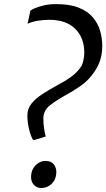

<svg xmlns="http://www.w3.org/2000/svg" viewBox="-20 -907 518 936"><path d="M140.5 -225.5Q130 -243.5 121.8 -277Q113.5 -310.5 113.5 -343Q113.5 -376.5 133.2 -401.5Q153 -426.5 185.8 -447.8Q218.5 -469 257.5 -490.5Q296.5 -510.5 326.5 -532.2Q356.5 -554 377 -584.5Q383 -596.5 386.8 -614.2Q390.5 -632 391 -647.5Q391.5 -722 347 -766.2Q302.5 -810.5 219.5 -810.5Q191 -810.5 162.2 -805.5Q133.5 -800.5 114.5 -791L128 -854.5Q139 -864.5 175.2 -875.8Q211.5 -887 253.5 -887Q321 -887 364.8 -869.2Q408.5 -851.5 433.2 -821.8Q458 -792 468.2 -756Q478.5 -720 478.5 -683Q478.5 -646 468.8 -615.2Q459 -584.5 442.5 -561Q414.5 -517 373 -488.2Q331.5 -459.5 291 -438Q254.5 -417.5 223.5 -393.5Q192.5 -369.5 191.5 -331.5Q191 -306 194.8 -281Q198.5 -256 203 -241.5L147 -224.5ZM131.5 -50Q133.5 -81.5 154.2 -102Q175 -122.5 201.5 -122.5Q229.5 -122.5 242.8 -105.2Q256 -88 254.5 -63Q252.5 -30 231.2 -10.2Q210 9.5 181.5 9.5Q159 9.5 144.5 -6.5Q130 -22.5 131.5 -50Z"/></svg>

Font: Merriweather Text Regular
Style: Italic
Weight: 400
Italic angle: -7.8°
Designer: Eben Sorkin
Foundry: Eben Sorkin
Version: Version 2.100; ttfautohint (v1.7.19-72a1) -l 8 -r 50 -G 200 